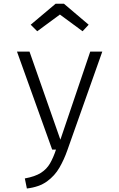

<svg xmlns="http://www.w3.org/2000/svg" viewBox="-20 -822 655 1055"><path d="M542.1 -538.5 349.7 4.6Q332.3 54.4 306.7 99Q281 143.6 238.5 174.6Q195.9 205.6 127.7 213.8L116.4 158.5Q172.8 148.2 204.9 127.7Q236.9 107.2 255.1 75.4Q273.3 43.6 287.7 0H266.7L73.3 -538.5H142.1L311.8 -54.4L475.9 -538.5ZM184.6 -650.3 148.7 -686.2 285.6 -801.5H331.3L467.2 -686.2L433.8 -650.3L309.2 -742.1Z"/></svg>

Font: Fira Code Light
Style: Regular
Weight: 300
Monospace: yes
Designer: Carrois Corporate, Edenspiekermann AG, Nikita Prokopov
Foundry: Carrois Corporate, Edenspiekermann AG, Nikita Prokopov
Version: Version 6.000; ttfautohint (v1.8.2) -l 8 -r 50 -G 200 -x 14 